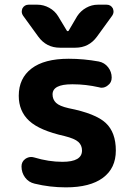

<svg xmlns="http://www.w3.org/2000/svg" viewBox="-20 -806 559 815"><path d="M245.1 -119.1Q328.1 -119.1 328.1 -167Q328.1 -189.5 312.5 -203.6Q296.9 -217.8 253.9 -228.5Q148.4 -252 104 -293Q59.6 -334 59.6 -399.4Q59.6 -473.6 113.8 -515.1Q168 -556.6 271.5 -556.6Q335 -556.6 399.4 -544.9Q423.8 -540 439 -520.5Q454.1 -501 454.1 -476.6Q454.1 -455.1 437.5 -443.4Q425.8 -433.6 411.1 -433.6Q406.2 -433.6 400.4 -435.5Q343.8 -448.2 290 -448.2Q288.1 -448.2 285.2 -448.2Q203.1 -448.2 203.1 -405.3Q203.1 -383.8 217.8 -369.6Q232.4 -355.5 271.5 -346.7Q385.7 -324.2 428.7 -284.2Q471.7 -244.1 471.7 -167Q471.7 -91.8 417 -51.3Q362.3 -10.7 259.8 -10.7Q191.4 -10.7 127 -26.4Q101.6 -32.2 86.4 -52.7Q71.3 -73.2 71.3 -99.6Q71.3 -120.1 87.9 -131.8Q99.6 -139.6 112.3 -139.6Q118.2 -139.6 125 -137.7Q186.5 -119.1 245.1 -119.1ZM263.7 -675.8Q264.6 -673.8 267.6 -673.8Q270.5 -673.8 271.5 -675.8L307.6 -737.3Q322.3 -759.8 345.7 -772.9Q369.1 -786.1 395.5 -786.1H432.6Q450.2 -786.1 459 -770.5Q461.9 -762.7 461.9 -756.8Q461.9 -748 456.1 -739.3L391.6 -650.4Q357.4 -603.5 299.8 -603.5H234.4Q176.8 -603.5 142.6 -650.4L78.1 -739.3Q72.3 -748 72.3 -756.8Q72.3 -762.7 75.2 -770.5Q84 -786.1 101.6 -786.1H138.7Q165 -786.1 189 -772.9Q212.9 -759.8 226.6 -737.3Z"/></svg>

Font: Gen Jyuu Gothic Bold
Style: Bold
Weight: 700
Designer: [Source Han Sans]
Ryoko NISHIZUKA  (kana & ideographs); Paul D. Hunt (Latin, Greek & Cyrillic); Wenlong ZHANG  (bopomofo
Version: Version 1.002.20150607